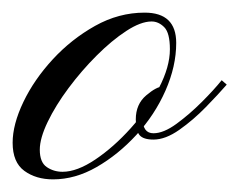

<svg xmlns="http://www.w3.org/2000/svg" viewBox="-56 -284 379 304"><path d="M173 -264Q223 -264 223 -216Q223 -179 206 -140.5Q189 -102 160 -70.5Q131 -39 97 -19.5Q63 0 28 0Q1 0 -17.5 -13.5Q-36 -27 -36 -58Q-36 -87 -19 -122.5Q-2 -158 27.5 -190Q57 -222 94.5 -243Q132 -264 173 -264ZM184 -250Q167 -250 144 -235Q121 -220 97 -196Q73 -172 52.5 -144.5Q32 -117 19.5 -91Q7 -65 7 -47Q7 -27 18 -19.5Q29 -12 43 -12Q66 -12 95 -31.5Q124 -51 151 -81Q178 -111 195.5 -144.5Q213 -178 213 -206Q213 -232 204 -241Q195 -250 184 -250ZM202 -147Q207 -147 206.5 -143.5Q206 -140 201 -140Q197 -140 189.5 -129.5Q182 -119 176 -108Q170 -97 170 -96Q170 -73 187 -73Q203 -73 223.5 -88Q244 -103 263.5 -122.5Q283 -142 295 -157L303 -150Q290 -135 270 -114.5Q250 -94 228 -78.5Q206 -63 187 -63Q171 -63 165 -70Q159 -77 159 -95Q159 -119 175.5 -133Q192 -147 202 -147Z"/></svg>

Font: Kapakana
Style: Regular
Weight: 400
Designer: Kousuke Nagai
Version: Version 1.002